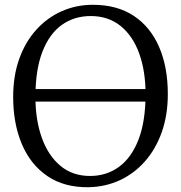

<svg xmlns="http://www.w3.org/2000/svg" viewBox="-20 -771 756 802"><path d="M351 11Q248 12.5 177.5 -35.8Q107 -84 71 -169.8Q35 -255.5 35 -366Q35 -454.5 60.5 -525.5Q86 -596.5 131.8 -647Q177.5 -697.5 238 -724.2Q298.5 -751 368 -751Q469 -751 538.8 -704.8Q608.5 -658.5 644.8 -574.5Q681 -490.5 681 -378Q681 -290.5 655.8 -219.2Q630.5 -148 585.5 -97Q540.5 -46 480.5 -18.2Q420.5 9.5 351 11ZM356 -36Q425 -36 477.2 -74.2Q529.5 -112.5 558.8 -188.5Q588 -264.5 588 -378Q588 -474 561.5 -547.5Q535 -621 483.8 -662.5Q432.5 -704 359 -704Q290 -704 238 -666.8Q186 -629.5 157 -554.5Q128 -479.5 128 -366Q128 -270.5 154.5 -196Q181 -121.5 231.8 -78.8Q282.5 -36 356 -36ZM642.5 -399V-346.5H77V-399Z"/></svg>

Font: Merriweather Light
Style: Regular
Weight: 300
Designer: Eben Sorkin
Foundry: Eben Sorkin
Version: Version 2.100